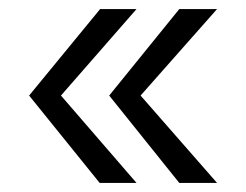

<svg xmlns="http://www.w3.org/2000/svg" viewBox="-20 -460 540 422"><path d="M280 -440 114 -250 280 -58H199L44 -250L200 -440ZM457 -440 289 -250 457 -58H374L220 -250L374 -440Z"/></svg>

Font: Kaisei Tokumin Medium
Style: Regular
Weight: 500
Designer: Font-Kai, 金井和夫
Foundry: KAZUO KANAI
Version: Version 5.003